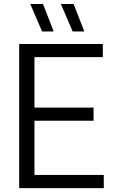

<svg xmlns="http://www.w3.org/2000/svg" viewBox="-20 -966 580 986"><path d="M157 -67.5H513V0H78.5V-740H508V-672.5H157V-413.5H460.5V-346H157ZM196 -804.5 135.5 -945.5H201L255.5 -804.5ZM353 -804.5 292.5 -945.5H358L413 -804.5Z"/></svg>

Font: Encode Sans Semi Condensed
Style: Regular
Weight: 400
Width: 4
Designer: Multiple Designers
Foundry: Impallari Type
Version: Version 2.000